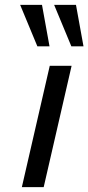

<svg xmlns="http://www.w3.org/2000/svg" viewBox="-20 -771 364 791"><path d="M70 0 185 -500H275L160 0ZM134 -580 63 -751H153L184 -580ZM274 -580 203 -751H293L324 -580Z"/></svg>

Font: Perun
Style: Italic
Weight: 400
Italic angle: -12°
Foundry: Copyright (c) Stefan Peev, Context Ltd, 2016
Version: Version 1.027